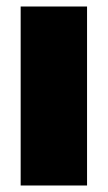

<svg xmlns="http://www.w3.org/2000/svg" viewBox="-20 -570 331 590"><path d="M43.5 0V-550H247.5V0Z"/></svg>

Font: Encode Sans Semi Condensed Black
Style: Regular
Weight: 900
Width: 4
Designer: Multiple Designers
Foundry: Impallari Type
Version: Version 2.000